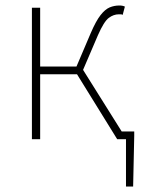

<svg xmlns="http://www.w3.org/2000/svg" viewBox="-20 -506 534 698"><path d="M438 172V0H414V-28H468V-12L464 172ZM96 0V-478H126V-264H258L310 -386Q329 -430 345.5 -451Q362 -472 378.5 -479Q395 -486 414 -486Q426 -486 434 -482L426 -452Q422 -454 419.5 -454Q417 -454 412 -454Q393 -454 375.5 -441Q358 -428 336 -378L282 -252L440 0H406L260 -236H126V0Z"/></svg>

Font: Source Sans 3 Variable
Style: Regular
Weight: 200
Designer: Paul D. Hunt
Foundry: Adobe Systems Incorporated
Version: Version 3.026